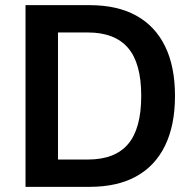

<svg xmlns="http://www.w3.org/2000/svg" viewBox="-20 -725 756 745"><path d="M79 0V-705H328Q435 -705 508.5 -664.5Q582 -624 620.5 -545.5Q659 -467 659 -353Q659 -239 620.5 -160Q582 -81 508.5 -40.5Q435 0 328 0ZM205 -106H321Q426 -106 477 -166Q528 -226 528 -353Q528 -480 476.5 -539.5Q425 -599 321 -599H205Z"/></svg>

Font: Nunito Sans 10pt SemiCondensed
Style: Bold
Weight: 700
Width: 4
Designer: Vernon Adams
Foundry: Vernon Adams
Version: Version 3.101;gftools[0.9.27]